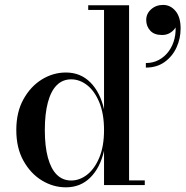

<svg xmlns="http://www.w3.org/2000/svg" viewBox="-20 -772 774 801"><path d="M255 9.5Q202 9.5 155 -19Q108 -47.5 78 -101Q48 -154.5 48 -229.5Q48 -304.5 78 -358.2Q108 -412 155 -440.8Q202 -469.5 255 -469.5Q316 -469.5 357 -428.2Q398 -387 414 -316V-730.5H348V-750H518.5V-19.5H584V0H414V-143Q398 -72.5 357 -31.5Q316 9.5 255 9.5ZM277 -19Q312.5 -19 343.8 -43.5Q375 -68 394.5 -115Q414 -162 414 -229.5Q414 -297 394.5 -344.5Q375 -392 343.8 -416.5Q312.5 -441 277 -441Q241.5 -441 217 -416.8Q192.5 -392.5 179.8 -345Q167 -297.5 167 -229.5Q167 -161.5 179.8 -114.5Q192.5 -67.5 217 -43.2Q241.5 -19 277 -19ZM588.5 -490V-509Q618.5 -509 643 -522.2Q667.5 -535.5 684.2 -558.5Q701 -581.5 708.2 -611.5Q715.5 -641.5 711 -675.5H717Q718 -665.5 710.2 -654Q702.5 -642.5 688.5 -634.2Q674.5 -626 656 -626Q623 -626 606.5 -644.5Q590 -663 590 -688.5Q590 -715 610.5 -733.2Q631 -751.5 660.5 -751.5Q691 -751.5 712.2 -726.2Q733.5 -701 733.5 -653Q733.5 -611.5 716.5 -574.2Q699.5 -537 667 -513.5Q634.5 -490 588.5 -490Z"/></svg>

Font: Bodoni Moda Medium
Style: Regular
Weight: 500
Designer: Owen Earl
Foundry: indestructible type
Version: Version 2.005